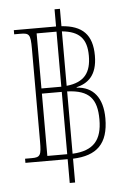

<svg xmlns="http://www.w3.org/2000/svg" viewBox="-57 -802 625 924"><g transform="rotate(-5 255.0 -340.5)"><path d="M38 -36H242V79H268V-36C383 -40 440 -93 440 -216C440 -315 395 -371 315 -375V-377C368 -390 416 -423 416 -521C416 -622 369 -669 268 -676V-760H242V-677C241 -677 240 -677 239 -677H38V-657H66C111 -657 117 -651 117 -580V-133C117 -66 112 -56 71 -56H38ZM146 -386V-652H233C239 -652 236 -652 242 -652V-386C235 -386 235 -386 235 -386ZM387 -523C387 -444 356 -397 268 -388V-651C353 -643 387 -604 387 -523ZM146 -60V-361H242V-60ZM411 -213C411 -115 371 -65 268 -60V-361C375 -357 411 -312 411 -213Z"/></g></svg>

Font: Noto Serif Thai SemiCondensed Thin
Style: Regular
Weight: 100
Width: 4
Designer: Monotype Design Team
Foundry: Monotype Imaging Inc.
Version: Version 2.002